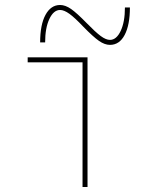

<svg xmlns="http://www.w3.org/2000/svg" viewBox="-20 -750 590 770"><path d="M311 0V-500H91V-520H331V0ZM421 -570Q400 -570 377 -586Q354 -602 314 -643Q280 -679 258.5 -694.5Q237 -710 221 -710Q195 -710 178 -674Q161 -638 161 -580H141Q141 -651 162.5 -690.5Q184 -730 221 -730Q242 -730 265 -714Q288 -698 328 -657Q363 -621 384 -605.5Q405 -590 421 -590Q447 -590 464 -626Q481 -662 481 -720H501Q501 -650 480 -610Q459 -570 421 -570Z"/></svg>

Font: M PLUS Code Latin SemiExpanded Thin
Style: Regular
Weight: 250
Width: 6
Designer: Coji Morishita
Foundry: UNDERFOREST DESIGN
Version: Version 1.002; ttfautohint (v1.8.3)